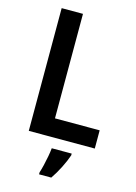

<svg xmlns="http://www.w3.org/2000/svg" viewBox="-137 -786 766 1079"><g transform="rotate(15 246.0 -246.5)"><path d="M83 0V-714H207V-106H467V0ZM349 71Q338 104 317.5 145Q297 186 273 221H202V209Q208 191 214.5 164Q221 137 226 109.5Q231 82 233 61H349Z"/></g></svg>

Font: Noto Sans SemiCondensed SemiBold
Style: Regular
Weight: 600
Width: 4
Designer: Monotype Design Team
Foundry: Monotype Imaging Inc.
Version: Version 2.013; ttfautohint (v1.8.4.7-5d5b)